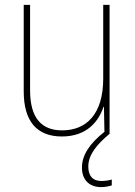

<svg xmlns="http://www.w3.org/2000/svg" viewBox="-20 -548 553 785"><path d="M341 133C341 83 379 40 427 0H428V-528H402V-227C402 -82 334 -15 234 -15C150 -15 103 -65 103 -179V-528H77V-174C77 -53 130 10 233 10C335 10 383 -51 403 -111H405L407 -9C346 39 315 87 315 137C315 190 348 217 393 217C411 217 428 213 437 210V186C428 189 411 192 395 192C359 192 341 171 341 133Z"/></svg>

Font: Noto Sans Gujarati UI SemiCondensed Thin
Style: Regular
Weight: 100
Width: 4
Designer: Jelle Bosma - Monotype Design Team, Universal Thirst
Foundry: Monotype Imaging Inc.
Version: Version 2.106